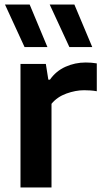

<svg xmlns="http://www.w3.org/2000/svg" viewBox="-20 -828 454 848"><path d="M70.5 0V-545.5H182.5L193.5 -476H200.5Q227 -514 269 -533Q311 -552 359 -552Q384 -552 407.5 -548V-425Q394.5 -427.5 380 -428.5Q365.5 -429.5 351.5 -429.5Q314 -429.5 273.2 -414.8Q232.5 -400 207.5 -369.5V0ZM286.5 -620 199.5 -808H308.5L387.5 -620ZM88.5 -620 2 -808H111L189.5 -620Z"/></svg>

Font: Encode Sans SmExp SmBold
Style: Regular
Weight: 600
Width: 6
Designer: Multiple Designers
Foundry: Impallari Type
Version: Version 3.002; ttfautohint (v1.8.3) -l 8 -r 50 -G 200 -x 14 